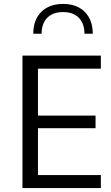

<svg xmlns="http://www.w3.org/2000/svg" viewBox="-20 -960 567 980"><path d="M301.8 -939.9Q231.2 -939.9 190.5 -899Q149.8 -858.1 149.8 -787.7H192.3Q192.3 -839.9 221.2 -869.2Q250 -898.4 301.8 -898.4Q353.7 -898.4 382.4 -869.2Q411.1 -839.9 411.1 -787.7H453.5Q453.5 -858.1 413 -899Q372.5 -939.9 301.8 -939.9ZM494.7 -66.4H173.8V-305.8H467.7V-369.8H173.8V-609.4H494.7V-676.2H94.6V0H494.7Z"/></svg>

Font: Estedad VF
Style: Regular
Weight: 100
Designer: Amin Abedi
Version: Version 7.3